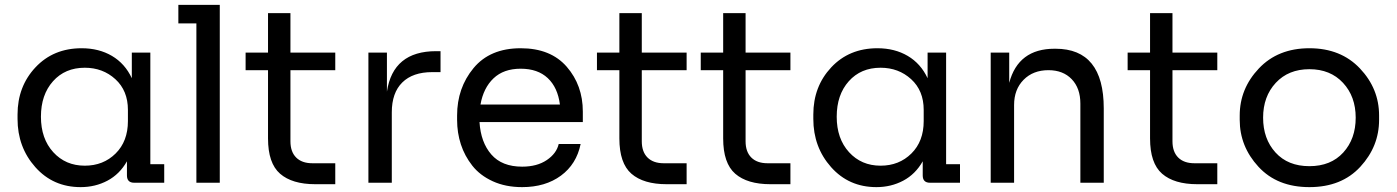

<svg xmlns="http://www.w3.org/2000/svg" viewBox="-20 -750 5732 788"><path d="M531 0Q501 0 501 -30V-88Q471 -35 421 -8.5Q371 18 311 18Q198 18 125 -64Q52 -146 52 -262V-280Q52 -395 125.5 -473.5Q199 -552 315 -552Q386 -552 439.5 -520.5Q493 -489 521 -429V-534H597V-76H654V0ZM328 -70Q404 -70 454.5 -120Q505 -170 505 -253V-299Q505 -378 453.5 -425Q402 -472 328 -472Q247 -472 197.5 -416.5Q148 -361 148 -271Q148 -181 198.5 -125.5Q249 -70 328 -70Z M786 0V-654H712V-730H882V0Z M1274 6Q1179 6 1129.5 -37Q1080 -80 1080 -182V-462H988V-534H1080V-696H1172V-534H1356V-462H1172V-170Q1172 -127 1195.5 -103.5Q1219 -80 1262 -80H1356V6Z M1492 0V-534H1568V-374Q1593 -540 1770 -540H1788V-454H1754Q1674 -454 1631 -411.5Q1588 -369 1588 -289V0Z M2123 18Q2055 18 2002.5 -6Q1950 -30 1918.5 -70Q1887 -110 1871.5 -157.5Q1856 -205 1856 -258V-276Q1856 -389 1923.5 -470.5Q1991 -552 2117 -552Q2240 -552 2306 -476Q2372 -400 2372 -292V-249H1948Q1953 -166 1996.5 -116Q2040 -66 2123 -66Q2184 -66 2224 -93Q2264 -120 2273 -159H2363Q2346 -76 2282 -29Q2218 18 2123 18ZM1952 -321H2278Q2269 -391 2228 -429.5Q2187 -468 2117 -468Q2047 -468 2005.5 -428.5Q1964 -389 1952 -321Z M2716 6Q2621 6 2571.5 -37Q2522 -80 2522 -182V-462H2430V-534H2522V-696H2614V-534H2798V-462H2614V-170Q2614 -127 2637.5 -103.5Q2661 -80 2704 -80H2798V6Z M3142 6Q3047 6 2997.5 -37Q2948 -80 2948 -182V-462H2856V-534H2948V-696H3040V-534H3224V-462H3040V-170Q3040 -127 3063.5 -103.5Q3087 -80 3130 -80H3224V6Z M3797 0Q3767 0 3767 -30V-88Q3737 -35 3687 -8.5Q3637 18 3577 18Q3464 18 3391 -64Q3318 -146 3318 -262V-280Q3318 -395 3391.5 -473.5Q3465 -552 3581 -552Q3652 -552 3705.5 -520.5Q3759 -489 3787 -429V-534H3863V-76H3920V0ZM3594 -70Q3670 -70 3720.5 -120Q3771 -170 3771 -253V-299Q3771 -378 3719.5 -425Q3668 -472 3594 -472Q3513 -472 3463.5 -416.5Q3414 -361 3414 -271Q3414 -181 3464.5 -125.5Q3515 -70 3594 -70Z M4046 0V-534H4122V-410Q4159 -550 4308 -550H4312Q4510 -550 4510 -305V0H4414V-325Q4414 -388 4378.5 -425Q4343 -462 4283 -462Q4220 -462 4181 -422.5Q4142 -383 4142 -319V0Z M4894 6Q4799 6 4749.5 -37Q4700 -80 4700 -182V-462H4608V-534H4700V-696H4792V-534H4976V-462H4792V-170Q4792 -127 4815.5 -103.5Q4839 -80 4882 -80H4976V6Z M5068 -258V-276Q5068 -386 5146.5 -469Q5225 -552 5354 -552Q5483 -552 5561.5 -469Q5640 -386 5640 -276V-258Q5640 -149 5563 -65.5Q5486 18 5354 18Q5222 18 5145 -65.5Q5068 -149 5068 -258ZM5215 -124Q5266 -68 5354 -68Q5442 -68 5493 -124Q5544 -180 5544 -267Q5544 -354 5492 -410Q5440 -466 5354 -466Q5268 -466 5216 -410Q5164 -354 5164 -267Q5164 -180 5215 -124Z"/></svg>

Font: Cazoo Sans
Style: Regular
Weight: 400
Designer: Jonathan Barnbrook, Julián Moncada
Foundry: Barnbrook Fonts
Version: Version 2.000;Glyphs 3.3 (3337)